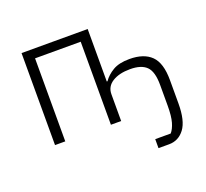

<svg xmlns="http://www.w3.org/2000/svg" viewBox="-122 -658 1075 1004"><g transform="rotate(-20 415.0 -156.0)"><path d="M596 200V150H682Q698 132 707.5 99Q717 66 717 7V-108Q717 -182 688 -210.5Q659 -239 597 -239Q536 -239 498.5 -215.5Q461 -192 461 -149V0H404V-462H150V0H93V-512H461V-220H465Q485 -249 519.5 -269.5Q554 -290 612 -290Q692 -290 733 -249.5Q774 -209 774 -114V16Q774 112 741 156Q708 200 655 200Z"/></g></svg>

Font: IBM Plex Sans Light
Style: Regular
Weight: 300
Designer: Mike Abbink, Paul van der Laan, Pieter van Rosmalen
Foundry: Bold Monday
Version: Version 3.201